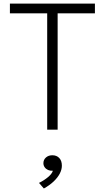

<svg xmlns="http://www.w3.org/2000/svg" viewBox="-20 -720 582 1066"><path d="M242 0V-646H35V-700H507V-646H300V0ZM223.5 326.5 196.5 295.5Q225 281.5 246.8 263.2Q268.5 245 273.5 228Q259 229 247 223.8Q235 218.5 228 208.5Q221 198.5 221 186Q221 167 235 154.5Q249 142 270.5 142Q294.5 142 309 157.2Q323.5 172.5 323.5 200Q323.5 221.5 311.8 244Q300 266.5 277.5 287.8Q255 309 223.5 326.5Z"/></svg>

Font: Geologica Cursive Thin
Style: Regular
Weight: 250
Designer: Sindre Bremnes, Frode Helland
Foundry: Monokrom Skriftforlag AS
Version: Version 1.010;gftools[0.9.28]